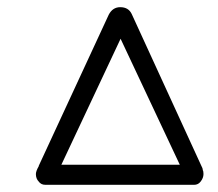

<svg xmlns="http://www.w3.org/2000/svg" viewBox="-20 -515 608 535"><path d="M315 -495C301 -495 290.3 -488 283 -474L88 -53V-52C82.7 -42.7 80 -35.3 80 -30C80 -21.3 82.7 -14.3 88 -9C92 -3 98.3 0 107 0H521C528.3 0 534.3 -3 539 -9C544.3 -15.7 547 -22.7 547 -30C547 -35.3 546.3 -39 545 -41C545 -44.3 543.7 -48.3 541 -53L347 -476C341 -488.7 330.3 -495 315 -495ZM316 -407 481 -56H151Z"/></svg>

Font: naYanakamik
Style: Regular
Weight: 500
Designer: Nagarjuna G.,Vikas B.,Ruchir J.,Tushar G.,Vinay J.
Foundry: gnowledge lab
Version: 1.1